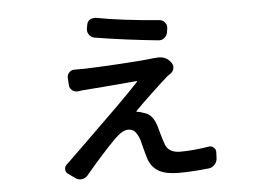

<svg xmlns="http://www.w3.org/2000/svg" viewBox="-50 -700 1099 814"><g transform="rotate(-5 500.0 -293.0)"><path d="M372.1 -552.7Q358.4 -555.7 350.1 -567.4Q341.8 -579.1 343.8 -592.8L346.7 -608.4Q348.6 -623 360.4 -630.9Q369.1 -635.7 378.9 -635.7Q381.8 -635.7 385.7 -635.7Q492.2 -615.2 653.3 -602.5Q667 -601.6 676.3 -590.3Q685.5 -579.1 683.6 -565.4L680.7 -547.9Q678.7 -534.2 667.5 -524.9Q656.2 -515.6 641.6 -517.6Q503.9 -531.2 372.1 -552.7ZM624 -444.3Q629.9 -445.3 635.7 -445.3Q664.1 -445.3 681.6 -426.8L686.5 -420.9Q696.3 -410.2 694.8 -396.5Q693.4 -382.8 682.6 -374Q669.9 -365.2 666 -362.3Q644.5 -343.8 595.2 -297.4Q545.9 -251 523.4 -227.5Q522.5 -226.6 522.9 -225.1Q523.4 -223.6 524.4 -223.6Q536.1 -222.7 545.9 -218.8Q549.8 -216.8 554.7 -215.8Q590.8 -207 606.4 -155.3Q608.4 -147.5 613.3 -129.9Q618.2 -112.3 622.6 -98.6Q627 -85 629.9 -76.2Q643.6 -39.1 693.4 -39.1Q747.1 -39.1 813.5 -49.8Q826.2 -52.7 835.9 -43.9Q845.7 -35.2 844.7 -22.5L843.8 2Q842.8 17.6 832.5 28.8Q822.3 40 807.6 42Q735.4 49.8 679.7 49.8Q624 49.8 594.2 32.7Q564.5 15.6 551.8 -19.5Q546.9 -34.2 538.1 -67.9Q529.3 -101.6 528.3 -105.5Q519.5 -128.9 509.3 -140.1Q499 -151.4 480.5 -151.4Q456.1 -151.4 422.9 -118.2Q367.2 -62.5 292 27.3Q282.2 38.1 268.1 40.5Q253.9 43 241.2 34.2L211.9 13.7Q200.2 5.9 200.2 -7.8Q200.2 -20.5 210 -28.3Q212.9 -31.2 223.6 -41Q236.3 -53.7 310.5 -125.5Q384.8 -197.3 443.4 -255.4Q502 -313.5 536.1 -350.6Q537.1 -351.6 536.6 -352.5Q536.1 -353.5 534.2 -353.5Q505.9 -350.6 415.5 -343.3Q325.2 -335.9 322.3 -335.9Q302.7 -335 284.2 -332Q270.5 -330.1 259.3 -338.4Q248 -346.7 247.1 -360.4L245.1 -391.6Q244.1 -405.3 253.4 -415Q262.7 -424.8 276.4 -424.8Q285.2 -424.8 293.9 -424.8Q306.6 -424.8 317.4 -424.8Q364.3 -425.8 470.2 -432.1Q576.2 -438.5 617.2 -444.3Q620.1 -444.3 624 -444.3Z"/></g></svg>

Font: Gen Jyuu GothicL Medium
Style: Regular
Weight: 500
Designer: [Source Han Sans]
Ryoko NISHIZUKA  (kana & ideographs); Paul D. Hunt (Latin, Greek & Cyrillic); Wenlong ZHANG  (bopomofo
Version: Version 1.002.20150607